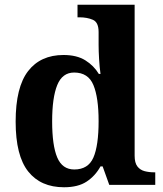

<svg xmlns="http://www.w3.org/2000/svg" viewBox="-20 -780 689 810"><path d="M250 10Q152 10 99 -56.5Q46 -123 46 -267Q46 -412 98.5 -480Q151 -548 248 -548Q304 -548 340 -525.5Q376 -503 397 -468H404Q400 -496.5 398 -531.2Q396 -566 396 -590V-645Q396 -686 371.8 -696.5Q347.5 -707 314.9 -707H307V-760H548V-123Q548 -93 559.5 -78Q571 -63 589.8 -58Q608.6 -53 631 -53H635V0H441L413 -78H404Q382 -38 345.7 -14Q309.5 10 250 10ZM293.3 -65Q352 -65 374 -115.3Q396 -165.6 396 -269Q396 -368.2 374.1 -421.1Q352.3 -474 292.7 -474Q243 -474 221.5 -421.1Q200 -368.1 200 -268Q200 -166.5 221.4 -115.8Q242.9 -65 293.3 -65Z"/></svg>

Font: Noto Naskh Arabic UI
Style: Regular
Weight: 400
Designer: Monotype Design Team, David Williams, Mohamad Dakak and Nizar Qandah
Foundry: Monotype Imaging Inc.
Version: Version 2.014